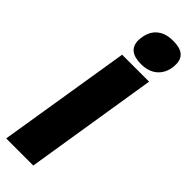

<svg xmlns="http://www.w3.org/2000/svg" viewBox="-307 -940 952 952"><g transform="rotate(45 169.5 -464.0)"><path d="M247 -928Q294 -928 316.5 -909.5Q339 -891 339 -855Q339 -818 324 -790.5Q309 -763 281.5 -748Q254 -733 215 -733Q168 -733 145 -752Q122 -771 122 -807Q123 -842 136 -869Q149 -896 176.5 -912Q204 -928 247 -928ZM3 0 116 -700H305L193 0Z"/></g></svg>

Font: Georama ExtraBold
Style: Italic
Weight: 800
Italic angle: -9°
Version: Version 1.001